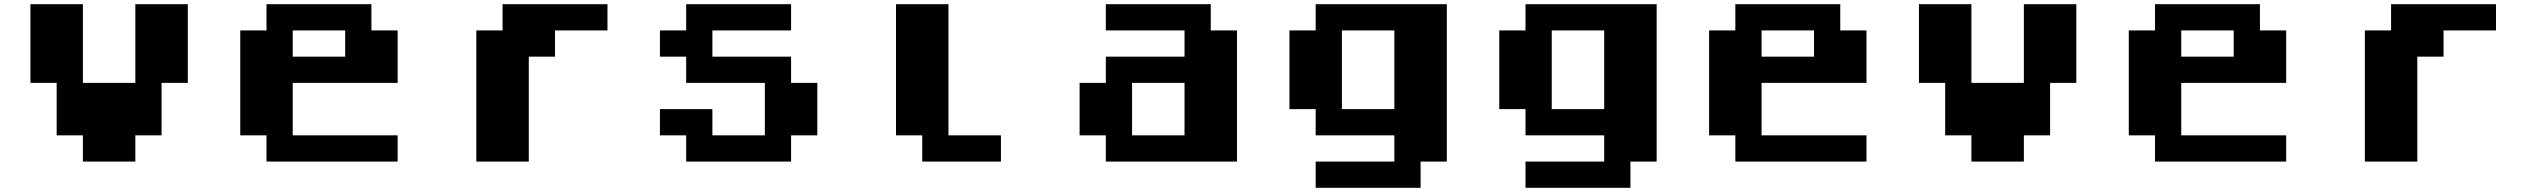

<svg xmlns="http://www.w3.org/2000/svg" viewBox="-20 -770 12040 915"><path d="M125 -750H375V-375H625V-750H875V-375H750V-125H625V0H375V-125H250V-375H125Z M1250 -750H1750V-625H1875V-375H1375V-125H1875V0H1250V-125H1125V-625H1250ZM1375 -625V-500H1625V-625Z M2375 -750H2875V-625H2625V-500H2500V0H2250V-625H2375Z M3250 -750H3750V-625H3375V-500H3750V-375H3875V-125H3750V0H3250V-125H3125V-250H3375V-125H3625V-375H3250V-500H3125V-625H3250Z M4250 -750H4500V-125H4750V0H4375V-125H4250Z M5250 -750H5750V-625H5875V0H5250V-125H5125V-375H5250V-500H5625V-625H5250ZM5375 -375V-125H5625V-375Z M6250 -750H6875V0H6750V125H6250V0H6625V-125H6250V-250H6125V-625H6250ZM6375 -625V-250H6625V-625Z M7250 -750H7875V0H7750V125H7250V0H7625V-125H7250V-250H7125V-625H7250ZM7375 -625V-250H7625V-625Z M8250 -750H8750V-625H8875V-375H8375V-125H8875V0H8250V-125H8125V-625H8250ZM8375 -625V-500H8625V-625Z M9125 -750H9375V-375H9625V-750H9875V-375H9750V-125H9625V0H9375V-125H9250V-375H9125Z M10250 -750H10750V-625H10875V-375H10375V-125H10875V0H10250V-125H10125V-625H10250ZM10375 -625V-500H10625V-625Z M11375 -750H11875V-625H11625V-500H11500V0H11250V-625H11375Z"/></svg>

Font: Dogica
Style: Bold
Weight: 700
Monospace: yes
Designer: Roberto Mocci
Version: Version 001.000